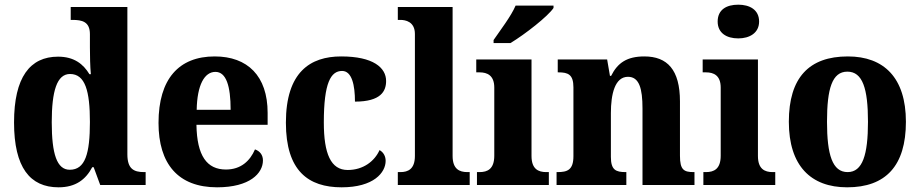

<svg xmlns="http://www.w3.org/2000/svg" viewBox="-20 -790 3931 820"><path d="M230 10C303 10 346 -23 374 -76H380L408 0H602V-55H595C551 -55 524 -69 524 -131V-760H282V-705H289C330 -705 364 -698 364 -644V-588C364 -551 365 -505 368 -473H362C336 -516 297 -548 228 -548C108 -548 40 -460 40 -267C40 -75 108 10 230 10ZM278 -65C223 -65 201 -132 201 -268C201 -401 223 -474 279 -474C344 -474 364 -401 364 -269C364 -134 344 -65 278 -65Z M907 10C1047 10 1103 -50 1103 -105C1103 -129 1089 -145 1069 -152C1048 -103 1009 -66 945 -66C864 -66 821 -124 819 -257H1123V-308C1123 -466 1037 -549 897 -549C744 -549 657 -453 657 -265C657 -91 740 10 907 10ZM965 -321H820C822 -427 853 -483 900 -483C946 -483 965 -423 965 -321Z M1439 10C1576 10 1627 -53 1627 -103C1627 -121 1619 -139 1601 -149C1580 -102 1532 -64 1465 -64C1393 -64 1363 -133 1363 -267C1363 -437 1393 -487 1441 -487C1483 -487 1496 -426 1496 -356C1607 -356 1629 -401 1629 -444C1629 -501 1574 -549 1437 -549C1305 -549 1201 -482 1201 -266C1201 -60 1297 10 1439 10Z M1679 0H1986V-55H1976C1942 -55 1913 -68 1913 -124V-760H1679V-705H1690C1711 -705 1752 -698 1752 -645V-124C1752 -68 1723 -55 1690 -55H1679Z M2088 -619V-606H2160C2223 -644 2321 -721 2344 -756V-766H2182C2163 -721 2116 -660 2088 -619ZM2017 0H2324V-55H2313C2279 -55 2250 -68 2250 -124V-536H2014V-481H2028C2061 -481 2091 -468 2091 -416V-125C2091 -68 2062 -55 2028 -55H2017Z M2357 0H2655V-55H2652C2610 -55 2589 -64 2589 -120V-307C2589 -388 2606 -462 2662 -462C2710 -462 2724 -412 2724 -327V0H2946V-55H2943C2901 -55 2884 -64 2884 -125V-357C2884 -492 2830 -549 2732 -549C2658 -549 2618 -522 2590 -466H2585L2573 -536H2362V-481H2365C2406 -481 2429 -472 2429 -417V-123C2429 -64 2403 -55 2361 -55H2357Z M3133 -626C3181 -626 3222 -649 3222 -698C3222 -749 3181 -770 3133 -770C3083 -770 3045 -749 3045 -698C3045 -649 3083 -626 3133 -626ZM2984 0H3291V-55H3280C3246 -55 3217 -68 3217 -124V-536H2981V-481H2995C3028 -481 3058 -468 3058 -416V-125C3058 -68 3029 -55 2995 -55H2984Z M3598 10C3763 10 3849 -82 3849 -270C3849 -458 3755 -549 3601 -549C3435 -549 3349 -458 3349 -270C3349 -82 3443 10 3598 10ZM3600 -55C3535 -55 3512 -129 3512 -270C3512 -412 3534 -484 3599 -484C3664 -484 3687 -412 3687 -270C3687 -129 3664 -55 3600 -55Z"/></svg>

Font: Noto Serif Armenian SemiCondensed
Style: Bold
Weight: 700
Width: 4
Designer: Monotype Design Team
Foundry: Monotype Imaging Inc.
Version: Version 2.008